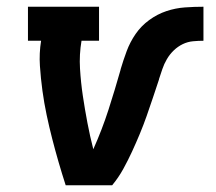

<svg xmlns="http://www.w3.org/2000/svg" viewBox="-20 -550 640 570"><path d="M175 0Q164 -34 154 -68.5Q144 -103 135 -138Q126 -173 118.5 -208.5Q111 -244 106 -280.5Q101 -317 98.5 -354.5Q96 -392 102 -429H63V-530H274V-429H222Q215 -388 217.5 -346.5Q220 -305 226 -265Q232 -225 239.5 -185.5Q247 -146 257 -107Q283 -165 302 -224Q321 -283 338 -343V-344Q346 -371 356 -398Q366 -425 382.5 -449Q399 -473 423 -490.5Q447 -508 474 -517Q501 -526 529 -528Q557 -530 584 -530V-429Q569 -429 553 -427.5Q537 -426 522.5 -419Q508 -412 496 -400.5Q484 -389 475.5 -374.5Q467 -360 462 -345Q457 -330 452 -315V-314Q443 -287 434 -260Q425 -233 415.5 -206Q406 -179 395 -152.5Q384 -126 372 -100Q360 -74 346 -48.5Q332 -23 313 0Z"/></svg>

Font: Iosevka Curly Slab ExObl
Style: Bold
Weight: 700
Width: 7
Italic angle: -9°
Monospace: yes
Designer: Belleve Invis
Foundry: Belleve Invis
Version: Version 11.0.0; ttfautohint (v1.8.3)